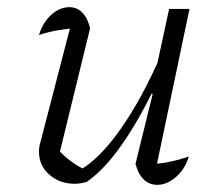

<svg xmlns="http://www.w3.org/2000/svg" viewBox="-20 -511 604 537"><path d="M232 -432 144 -72 140 -95Q159 -74 180.5 -58.5Q202 -43 221 -35H203Q259 -67 318 -151Q377 -235 431 -359L443 -332Q415 -269 387.5 -217Q360 -165 332.5 -123.5Q305 -82 277.5 -51.5Q250 -21 222 -2Q204 3 189 3Q147 3 118 -22.5Q89 -48 89 -87Q89 -100 93 -113L183 -460L208 -434Q176 -432 145.5 -427Q115 -422 89 -413Q96 -437 109.5 -454.5Q123 -472 139.5 -481.5Q156 -491 174 -491Q195 -491 210 -476Q225 -461 232 -432ZM359 -53 407 -248 402 -250 453 -486H510L413 -24L400 -52Q429 -53 455 -58.5Q481 -64 508 -73Q501 -49 487 -31.5Q473 -14 455.5 -4Q438 6 420 6Q397 6 381.5 -9.5Q366 -25 359 -53Z"/></svg>

Font: Piazzolla 8pt ExtraLight
Style: Italic
Weight: 250
Italic angle: -11.3°
Designer: Juan Pablo del Peral
Foundry: Huerta Tipografica
Version: Version 2.001